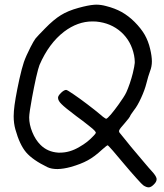

<svg xmlns="http://www.w3.org/2000/svg" viewBox="-20 -720 696 816"><path d="M316.9 -95.2Q335.9 -106 350.1 -117.2Q364.3 -128.4 378.4 -143.6Q386.7 -152.3 387.2 -155.3Q387.7 -158.7 381.3 -165.5Q377.9 -169.9 355.5 -187.5Q333 -205.6 304.7 -226.1Q255.4 -263.2 241.2 -277.8Q226.6 -292 226.6 -304.7Q226.6 -313 239.7 -325.7Q252.4 -337.9 261.2 -337.9Q265.6 -337.9 292.5 -319.3Q319.8 -300.8 350.6 -277.3Q367.2 -264.6 382.8 -252.4Q398.4 -239.7 410.2 -230Q417 -223.6 423.3 -219.7Q429.2 -215.3 431.2 -215.3Q435.5 -215.3 451.2 -233.4Q466.8 -252 482.9 -274.4Q494.1 -289.6 503.4 -304.2Q512.7 -318.4 517.1 -328.1Q523.4 -341.8 531.7 -365.7Q539.6 -389.2 544.4 -408.7Q551.8 -439.5 552.7 -452.6Q552.7 -455.1 552.7 -458Q552.7 -469.2 549.8 -484.9Q537.6 -545.4 494.6 -584Q451.2 -622.6 388.7 -628.4Q380.4 -628.9 372.6 -628.9Q310.1 -628.9 252.4 -585.4Q187.5 -535.6 147.9 -443.8Q143.1 -432.1 133.3 -390.1Q124 -347.7 116.2 -305.2Q110.8 -276.9 107.4 -253.4Q104 -230.5 104 -221.2Q104 -190.9 117.2 -158.7Q130.4 -126 151.9 -104.5Q182.1 -74.2 227.5 -71.3Q231.4 -71.3 235.4 -71.3Q276.4 -71.3 316.9 -95.2ZM589.4 67.9Q583.5 64 560.1 37.6Q536.1 11.2 508.3 -22Q481 -55.2 460 -79.1Q439.5 -102.5 437.5 -102.5Q436 -102.5 429.2 -97.2Q421.9 -91.3 413.1 -83.5Q381.8 -54.2 353 -38.6Q323.7 -22.5 280.3 -10.3Q250 -2 224.1 -1.5Q198.7 -1.5 182.1 -9.3Q118.7 -40 90.8 -72.8Q63.5 -105 45.4 -169.9Q38.1 -195.8 38.1 -226.1Q38.1 -237.3 39.1 -248.5Q42.5 -292.5 62.5 -384.3Q72.8 -430.2 81.5 -456.1Q90.3 -481.4 109.9 -520Q123.5 -546.4 130.9 -556.2Q138.7 -565.9 171.4 -599.1Q208 -636.7 238.3 -655.3Q268.6 -674.3 313.5 -686.5Q354.5 -697.8 379.4 -699.7Q384.3 -699.7 389.2 -700.2Q409.2 -700.2 430.7 -694.3Q467.8 -685.1 497.1 -668.9Q526.4 -652.3 551.8 -627Q579.1 -599.6 594.7 -572.8Q610.4 -545.4 618.2 -511.7Q625.5 -481 625.5 -459Q625.5 -437 617.7 -417.5Q614.3 -409.2 609.9 -394Q605.5 -379.4 602.5 -366.7Q595.2 -337.4 579.6 -303.7Q564 -269.5 549.3 -251.5Q543 -243.2 538.6 -236.3Q533.7 -229.5 533.7 -228Q533.7 -226.6 526.4 -216.3Q518.6 -206.5 507.8 -193.8Q490.2 -174.3 487.3 -167.5Q483.9 -161.1 488.8 -155.3Q497.6 -144 510.3 -128.9Q522.9 -113.3 537.1 -95.7Q563.5 -64 589.4 -33.7Q615.2 -2.9 624 6.3Q643.6 27.3 645.5 39.1Q645.5 39.1 645.5 42.5Q645.5 52.7 633.8 64Q623 75.2 613.3 76.2Q612.3 76.2 611.3 76.2Q602.1 76.2 589.4 67.9Z"/></svg>

Font: Casuwalt
Style: Regular
Weight: 400
Designer: Walter E Stewart
Version: 0.1